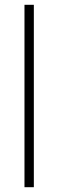

<svg xmlns="http://www.w3.org/2000/svg" viewBox="-20 -780 242 800"><path d="M121 0V-760H82V0Z"/></svg>

Font: Noto Sans Devanagari SemiCondensed ExtraLight
Style: Regular
Weight: 200
Width: 4
Designer: Jelle Bosma - Monotype Design Team
Foundry: Monotype Imaging Inc.
Version: Version 2.004